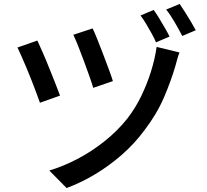

<svg xmlns="http://www.w3.org/2000/svg" viewBox="-20 -880 1040 966"><path d="M446 -737Q455 -719 469 -684Q483 -649 498.5 -608.5Q514 -568 527.5 -531.5Q541 -495 548 -472L449 -438Q443 -460 430 -496Q417 -532 402.5 -572Q388 -612 373.5 -648Q359 -684 349 -705ZM883 -616Q877 -601 872 -583Q867 -565 863 -550Q841 -474 805 -390Q769 -306 707 -225Q656 -156 591.5 -100Q527 -44 456.5 -2Q386 40 315 66L228 -22Q298 -43 369 -80Q440 -117 505.5 -169Q571 -221 621 -284Q662 -337 691.5 -398.5Q721 -460 740.5 -523Q760 -586 768 -644ZM168 -676Q178 -654 194 -618Q210 -582 226.5 -540.5Q243 -499 258 -461.5Q273 -424 282 -399L181 -363Q174 -382 163.5 -411Q153 -440 139.5 -474Q126 -508 112.5 -540.5Q99 -573 87 -599.5Q75 -626 68 -641ZM753 -830Q766 -813 780.5 -788.5Q795 -764 809.5 -739.5Q824 -715 833 -696L765 -667Q756 -688 742.5 -712.5Q729 -737 714.5 -761Q700 -785 687 -802ZM884 -860Q896 -843 911 -819Q926 -795 940.5 -771Q955 -747 965 -728L897 -699Q881 -730 859 -768Q837 -806 816 -832Z"/></svg>

Font: Noto Sans KR Medium
Style: Regular
Weight: 500
Designer: Ryoko NISHIZUKA  (kana, bopomofo & ideographs); Paul D. Hunt (Latin, Greek & Cyrillic); Sandoll Communications , Soo-you
Foundry: Adobe
Version: Version 2.004-H2;hotconv 1.0.118;makeotfexe 2.5.65603